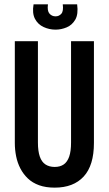

<svg xmlns="http://www.w3.org/2000/svg" viewBox="-20 -849 499 881"><path d="M231 12Q190 12 159.5 1Q129 -10 108 -30Q87 -50 73.5 -76Q60 -102 54 -132Q48 -162 48 -193V-660H154V-195Q154 -156 162.5 -131Q171 -106 188.5 -94.5Q206 -83 231 -83Q256 -83 272.5 -94.5Q289 -106 297.5 -130.5Q306 -155 306 -195V-660H411V-193Q411 -90 364 -39Q317 12 231 12ZM134 -829H200Q196 -799 207 -786.5Q218 -774 235 -774Q251 -774 261.5 -786Q272 -798 268 -829H334Q340 -784 325.5 -759Q311 -734 286 -723.5Q261 -713 235 -713Q206 -713 180 -725Q154 -737 140.5 -762.5Q127 -788 134 -829Z"/></svg>

Font: Bricolage Grotesque 48pt Condensed Medium
Style: Regular
Weight: 500
Width: 3
Designer: Mathieu Triay
Foundry: Atelier Triay
Version: Version 1.001;gftools[0.9.33.dev8+g029e19f]